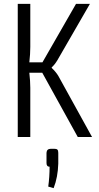

<svg xmlns="http://www.w3.org/2000/svg" viewBox="-20 -710 514 995"><path d="M457 0H383L199 -333H132Q137 -288 137 -255V0H72V-690H137V-467Q137 -430 132 -387H200L374 -690H446L278 -399Q264 -375 248 -361V-358Q270 -337 282 -317ZM244 61H261Q273 61 277.5 65.5Q282 70 282 82V138Q280 208 258 265L230 257Q237 207 237 154Q221 154 221 135V82Q222 61 244 61Z"/></svg>

Font: exo2condensed_l
Style: Regular
Weight: 300
Width: 3
Designer: Natanael Gama
Version: Version 1.001;PS 001.001;hotconv 1.0.70;makeotf.lib2.5.58329